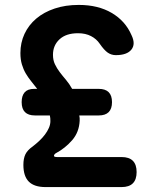

<svg xmlns="http://www.w3.org/2000/svg" viewBox="-20 -760 640 780"><path d="M165.1 0Q119.2 0 97.1 -22.1Q75 -44.2 75 -90.1Q75 -115.9 83.1 -132.9Q91.2 -149.9 113.3 -165.4Q126.9 -175.9 139.8 -188Q152.7 -200.1 162.6 -213.3Q172.5 -226.4 178.6 -240.4Q184.7 -254.4 184.7 -268Q184.7 -274.3 184.3 -279.9Q183.8 -285.6 182.5 -291H122Q95 -291 81.5 -304.5Q68 -318 68 -345Q68 -371.3 80.4 -385.2Q92.9 -399 118.5 -399H131.1Q119 -414.8 106.8 -429.8Q94.6 -444.8 84.7 -461.5Q74.9 -478.2 68.9 -498.4Q62.9 -518.6 62.9 -544.5Q62.9 -586.5 79.6 -622.4Q96.4 -658.3 127.2 -684.4Q158 -710.5 201.7 -725.2Q245.4 -740 300 -740Q378.7 -740 434 -707.4Q489.4 -674.8 514.2 -617.3Q531.8 -581 513.8 -558.5Q495.8 -536 450.5 -536Q432.6 -536 417.8 -546.1Q403.1 -556.3 385.1 -582.3Q372.1 -601.8 349.7 -613.4Q327.4 -625 296.9 -625Q248.4 -625 221.8 -600.3Q195.2 -575.7 195.2 -537.4Q195.2 -515.6 203.1 -499.1Q210.9 -482.6 222.6 -467.1Q234.3 -451.6 247.9 -435.8Q261.4 -419.9 273.1 -399H381Q408 -399 421.5 -385.5Q435 -372 435 -345Q435 -318 421.5 -304.5Q408 -291 381 -291H302.1Q303.4 -285.9 303.6 -280.6Q303.7 -275.4 303.7 -270Q301.6 -223.2 273.3 -190.6Q244.9 -158 208.2 -138.3Q201 -134.5 199.3 -128.3Q197.6 -122 212 -122H474Q504.5 -122 519.7 -106.8Q535 -91.5 535 -61Q535 -30.5 519.7 -15.3Q504.5 0 474 0Z"/></svg>

Font: Maple Mono
Style: Regular
Weight: 400
Monospace: yes
Designer: subframe7536
Version: Version 7.300